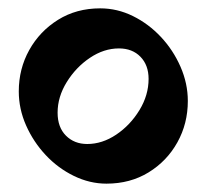

<svg xmlns="http://www.w3.org/2000/svg" viewBox="-20 -536 494 460"><path d="M235 -96Q195 -96 157 -114.5Q119 -133 89.5 -164.5Q60 -196 42.5 -235.5Q25 -275 25 -317Q25 -371 50 -416Q75 -461 119 -488.5Q163 -516 220 -516Q261 -516 298.5 -497.5Q336 -479 365.5 -447.5Q395 -416 412.5 -376Q430 -336 430 -294Q430 -240 405 -195Q380 -150 336 -123Q292 -96 235 -96ZM189 -191Q225 -191 258.5 -213.5Q292 -236 314 -272Q336 -308 336 -347Q336 -380 316.5 -400Q297 -420 265 -420Q229 -420 195.5 -397.5Q162 -375 140 -339.5Q118 -304 118 -266Q118 -231 138 -211Q158 -191 189 -191Z"/></svg>

Font: Noto Serif Devanagari SemiCondensed
Style: Bold
Weight: 700
Width: 4
Designer: Universal Thirst, Indian Type Foundry and the Monotype Design Team
Foundry: Monotype Imaging Inc.
Version: Version 2.004; ttfautohint (v1.8.4.7-5d5b)